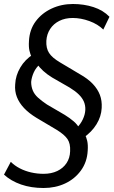

<svg xmlns="http://www.w3.org/2000/svg" viewBox="-24 -748 572 961"><path d="M194 193Q132 193 81.5 175.5Q31 158 -4 126L30 62Q49 81 75 94.5Q101 108 131.5 115Q162 122 194 122Q233 122 262.5 108Q292 94 309 68.5Q326 43 327 9Q329 -29 314 -51.5Q299 -74 260 -98L159 -158Q121 -181 96.5 -207Q72 -233 60.5 -262.5Q49 -292 52 -326Q54 -370 77.5 -410Q101 -450 142 -476L135 -460Q128 -475 123.5 -494Q119 -513 121 -543Q124 -600 154.5 -641Q185 -682 234 -705Q283 -728 341 -728Q396 -728 444 -712.5Q492 -697 524 -664L493 -600Q466 -627 423.5 -642.5Q381 -658 340 -658Q302 -658 273 -643.5Q244 -629 227 -603Q210 -577 208 -544Q206 -507 221.5 -483Q237 -459 276 -436L375 -377Q416 -354 440.5 -328Q465 -302 476 -273Q487 -244 485 -208Q483 -165 459 -126Q435 -87 394 -59L399 -79Q408 -63 412.5 -43Q417 -23 415 6Q412 63 381 105.5Q350 148 301.5 170.5Q253 193 194 193ZM132 -338Q132 -315 140 -295.5Q148 -276 166 -259.5Q184 -243 211 -225L300 -173Q326 -157 345 -140.5Q364 -124 373 -106L359 -107Q379 -126 390.5 -150.5Q402 -175 403 -198Q404 -220 396 -239Q388 -258 370 -275.5Q352 -293 324 -310L237 -360Q211 -376 192.5 -393Q174 -410 162 -427L179 -430Q156 -410 145 -385.5Q134 -361 132 -338Z"/></svg>

Font: Nunitoga
Style: Medium Italic
Weight: 500
Italic angle: -9°
Designer: Vernon Adams
Foundry: Vernon Adams
Version: Version 1.0